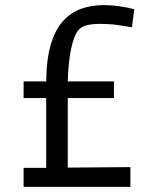

<svg xmlns="http://www.w3.org/2000/svg" viewBox="-20 -728 597 748"><path d="M72 0V-74H160V-346H72V-411H160Q161 -499 178.5 -556.5Q196 -614 226.5 -647Q257 -680 297 -694Q337 -708 383 -708Q416 -708 449 -703Q482 -698 503 -692L494 -622Q470 -626 438.5 -630.5Q407 -635 372 -635Q336 -635 315.5 -629Q295 -623 284 -609Q268 -589 257 -537.5Q246 -486 244 -411H424V-346H244V-75L488 -77V0Z"/></svg>

Font: Ruda
Style: Regular
Weight: 400
Designer: Mariela Monsalve and Angelina Sanchez
Foundry: Mariela Monsalve and Angelina Sanchez
Version: Version 2.000